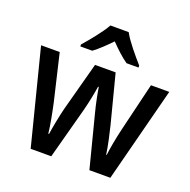

<svg xmlns="http://www.w3.org/2000/svg" viewBox="-134 -897 1017 1026"><g transform="rotate(20 374.5 -383.5)"><path d="M426 -766H322C298 -722 245 -658 209 -617V-606H277C307 -628 339 -659 373 -694C407 -659 440 -628 472 -606H540V-617C504 -658 450 -721 426 -766ZM405 -297 481 -1H600L739 -540H635L568 -261C555 -206 544 -145 540 -109H537C530 -159 516 -220 505 -265L434 -540H317L243 -265C231 -218 218 -150 212 -109H208C203 -156 190 -222 178 -277L116 -540H10L147 -1H264L343 -295C356 -345 367 -402 372 -436H376C381 -403 392 -346 405 -297Z"/></g></svg>

Font: Noto Sans Bengali SemiCondensed Medium
Style: Regular
Weight: 500
Width: 4
Designer: Joana Ranito - Universal Thirst; Jelle Bosma - Monotype Design Team
Foundry: Universal Thirst ehf.
Version: Version 3.000